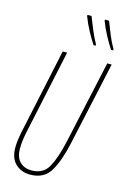

<svg xmlns="http://www.w3.org/2000/svg" viewBox="-141 -1016 721 1091"><g transform="rotate(15 219.0 -470.5)"><path d="M151 10Q234 10 271 -54Q308 -118 331 -225L438 -714H412L305 -226Q283 -126 252.5 -70.5Q222 -15 152 -15Q111 -15 84.5 -41Q58 -67 58 -118Q58 -159 68 -209L176 -714H150L42 -209Q31 -154 31 -117Q31 -55 65 -22.5Q99 10 151 10ZM310 -794H322V-802Q303 -836 287.5 -873Q272 -910 256 -951H232V-944Q246 -906 268.5 -864Q291 -822 310 -794ZM413 -794H425V-802Q405 -836 390 -873Q375 -910 359 -951H335V-944Q349 -906 371.5 -864Q394 -822 413 -794Z"/></g></svg>

Font: Noto Sans Display Condensed Thin
Style: Italic
Weight: 250
Width: 3
Italic angle: -12°
Designer: Monotype Design Team
Foundry: Monotype Imaging Inc.
Version: Version 1.900